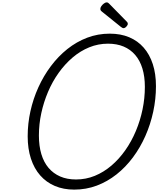

<svg xmlns="http://www.w3.org/2000/svg" viewBox="-20 -1570 1327 1609"><path d="M602 19Q512 19 440 -11.5Q368 -42 317 -100Q266 -158 239 -241Q212 -324 212 -428Q212 -534 235 -638Q258 -742 301.5 -838Q345 -934 406.5 -1016Q468 -1098 544.5 -1159Q621 -1220 710.5 -1254Q800 -1288 900 -1288Q991 -1288 1062.5 -1258Q1134 -1228 1184 -1171Q1234 -1114 1260.5 -1032.5Q1287 -951 1287 -848Q1287 -740 1264 -633.5Q1241 -527 1198 -430Q1155 -333 1094 -251Q1033 -169 956.5 -108.5Q880 -48 791 -14.5Q702 19 602 19ZM617 -66Q700 -66 774.5 -96.5Q849 -127 913.5 -182Q978 -237 1030 -311Q1082 -385 1118.5 -472Q1155 -559 1174.5 -653Q1194 -747 1194 -842Q1194 -928 1173.5 -995.5Q1153 -1063 1113 -1109.5Q1073 -1156 1016 -1180Q959 -1204 885 -1204Q803 -1204 728 -1173.5Q653 -1143 588.5 -1088Q524 -1033 471.5 -959.5Q419 -886 382.5 -800Q346 -714 326 -621.5Q306 -529 306 -434Q306 -347 326.5 -278.5Q347 -210 387 -163Q427 -116 484.5 -91Q542 -66 617 -66ZM1014 -1334Q1010 -1334 1005 -1337Q1000 -1340 994 -1344L836 -1471Q826 -1479 823.5 -1484Q821 -1489 821 -1496Q821 -1507 830 -1519.5Q839 -1532 851.5 -1541Q864 -1550 873 -1550Q881 -1550 885.5 -1547Q890 -1544 895 -1539L1042 -1389Q1048 -1383 1049.5 -1378.5Q1051 -1374 1051 -1370Q1051 -1360 1039 -1347Q1027 -1334 1014 -1334Z"/></svg>

Font: Playwrite NL
Style: Regular
Weight: 400
Designer: Veronika Burian, José Scaglione
Foundry: TypeTogether
Version: Version 1.002